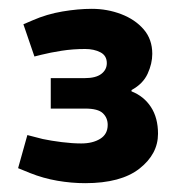

<svg xmlns="http://www.w3.org/2000/svg" viewBox="-20 -830 422 435"><path d="M173 -415Q142 -415 110 -420.5Q78 -426 48 -438L21 -449L42 -524L77 -515Q96 -511 120 -508Q144 -505 164 -505Q190 -505 207 -515.5Q224 -526 224 -547Q224 -563 213 -573.5Q202 -584 173 -584H95V-653H172Q197 -653 209.5 -662.5Q222 -672 222 -687Q222 -704 207.5 -711.5Q193 -719 173 -719Q145 -719 119.5 -715Q94 -711 74 -706L58 -702L33 -775L54 -784Q86 -798 121.5 -804Q157 -810 188 -810Q223 -810 254.5 -798Q286 -786 305.5 -763.5Q325 -741 325 -708Q325 -686 314.5 -663Q304 -640 278 -626V-623Q306 -612 322 -587.5Q338 -563 338 -527Q338 -481 296 -448Q254 -415 173 -415Z"/></svg>

Font: REM Medium Medium
Style: Regular
Weight: 500
Version: Version 1.005;gftools[0.9.28]